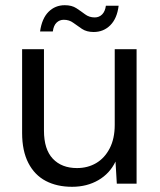

<svg xmlns="http://www.w3.org/2000/svg" viewBox="-20 -706 616 738"><path d="M257 12Q199 12 156 -10.5Q113 -33 89 -79.5Q65 -126 65 -195V-517H149V-204Q149 -132 183 -96Q217 -60 276 -60Q317 -60 349.5 -79Q382 -98 401.5 -135.5Q421 -173 421 -226V-517H505V0H429L424 -85Q402 -39 358 -13.5Q314 12 257 12ZM340 -583Q313 -583 295 -595Q277 -607 261.5 -618.5Q246 -630 225 -630Q209 -630 197.5 -619Q186 -608 183 -585H134Q141 -635 166.5 -660.5Q192 -686 229 -686Q256 -686 273.5 -674.5Q291 -663 307 -651Q323 -639 344 -639Q361 -639 372.5 -650.5Q384 -662 387 -684H436Q430 -635 404 -609Q378 -583 340 -583Z"/></svg>

Font: DM Sans 11pt
Style: Regular
Weight: 400
Version: Version 4.004;gftools[0.9.30]